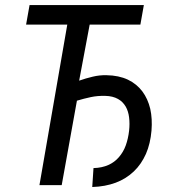

<svg xmlns="http://www.w3.org/2000/svg" viewBox="-20 -731 676 758"><path d="M334 -633.8H534.2L547.9 -710.9H96.7L83 -633.8H245.6L135.7 0H223.6L283.7 -333.5C301.8 -338.9 320.3 -343.8 338.9 -347.7C357.4 -351.6 376.5 -353 395.5 -352.5C416 -352.1 432.6 -347.7 445.8 -340.3C459 -333 468.8 -322.8 476.1 -310.5C483.4 -297.9 487.8 -283.2 489.7 -267.1C491.7 -250.5 491.7 -233.4 489.7 -215.3C487.3 -194.3 482.9 -174.8 476.6 -157.2C470.2 -139.2 460.9 -124 449.7 -110.8C438.5 -97.7 424.3 -86.9 407.7 -79.6C391.1 -72.3 371.6 -67.9 349.1 -67.4L344.2 7.3C378.4 6.3 409.2 0.5 437 -9.8C464.4 -20 488.3 -35.2 508.3 -54.2C528.3 -73.2 543.9 -96.2 556.2 -123.5C567.9 -150.4 575.2 -181.2 578.1 -215.3C580.6 -246.1 579.1 -274.4 573.2 -301.3C566.9 -327.6 556.6 -350.6 542 -370.1C527.3 -389.6 508.3 -405.3 484.9 -416.5C460.9 -427.7 433.1 -433.6 400.4 -434.1C381.8 -434.6 363.8 -432.6 345.7 -428.2C327.6 -423.8 309.6 -418.9 292.5 -412.6Z"/></svg>

Font: Roboto Condensed
Style: Italic
Weight: 400
Designer: Google
Version: Version 1.000;PS 001.000;hotconv 1.0.88;makeotf.lib2.5.64775